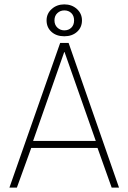

<svg xmlns="http://www.w3.org/2000/svg" viewBox="-20 -856 583 876"><path d="M192.5 -763Q192.5 -794 216 -815Q239.5 -836 273.5 -836Q307.5 -836 330.8 -815Q354 -794 354 -763Q354 -731 331.5 -710.8Q309 -690.5 273.5 -690.5Q237 -690.5 214.8 -710.8Q192.5 -731 192.5 -763ZM228.5 -763Q228.5 -742.5 241.8 -730Q255 -717.5 273.5 -717.5Q293 -717.5 305.5 -729.8Q318 -742 318 -763Q318 -784 305.5 -796.2Q293 -808.5 273.5 -808.5Q255 -808.5 241.8 -796.2Q228.5 -784 228.5 -763ZM254.5 -660H293L523 0H489.5L425 -181H122.5L57 0H23ZM131 -213H417L274.5 -618.5H273Z"/></svg>

Font: League Spartan ExtraLight
Style: Regular
Weight: 200
Foundry: The League of Moveable Type
Version: Version 2.002